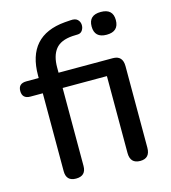

<svg xmlns="http://www.w3.org/2000/svg" viewBox="-107 -795 789 888"><g transform="rotate(-15 287.5 -350.5)"><path d="M457 -599Q399 -599 399 -654Q399 -708 457 -708Q515 -708 515 -654Q515 -599 457 -599ZM148 7Q101 7 101 -41V-414H42Q3 -414 3 -451Q3 -487 42 -487H101V-499Q101 -689 284 -705L312 -707Q335 -709 345.5 -699Q356 -689 357 -674.5Q358 -660 350.5 -648Q343 -636 329 -635L302 -634Q245 -630 220.5 -599Q196 -568 196 -512V-487H456Q503 -487 503 -436V-46Q503 5 456 5Q408 5 408 -46V-414H196V-41Q196 7 148 7Z"/></g></svg>

Font: Chiron GoRound TC
Style: Regular
Weight: 400
Designer: Ryoko NISHIZUKA 西塚涼子 (kana, bopomofo & ideographs); Paul D. Hunt (Latin, Greek & Cyrillic); Sandoll Communications 산돌커뮤니
Foundry: Adobe
Version: Version 1.000;hotconv 1.1.1;makeotfexe 2.6.0